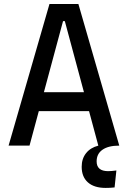

<svg xmlns="http://www.w3.org/2000/svg" viewBox="-20 -713 626 940"><path d="M497.1 207Q440.9 207 410.4 179.9Q379.9 152.8 379.9 103.5Q379.9 64 401.4 36.9Q422.9 9.8 461.4 0L469.7 -24.4L552.7 -15.6L562.5 0Q510.7 0 481.9 20Q453.1 40 453.1 77.1Q453.1 125 509.8 125Q518.1 125 528.6 124Q539.1 123 549.8 121.6L541 204.6Q529.8 206.1 518.3 206.5Q506.8 207 497.1 207ZM22 0 222.2 -693.4H363.8L564 0H461.4L297.4 -609.4H288.6L124.5 0ZM114.7 -168.9V-261.7H466.3V-168.9Z"/></svg>

Font: Cascadia Mono PL
Style: Regular
Weight: 400
Monospace: yes
Designer: Aaron Bell
Foundry: Saja Typeworks
Version: Version 2102.003